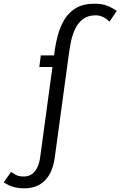

<svg xmlns="http://www.w3.org/2000/svg" viewBox="-175 -790 652 1040"><path d="M337 -770Q378 -770 405.5 -759Q433 -748 457 -731L418 -672Q402 -689 383 -698Q364 -707 343 -707Q303 -707 276.5 -688Q250 -669 234 -637Q218 -605 210 -567Q202 -529 197 -490L122 61Q110 147 67.5 188.5Q25 230 -43 230Q-70 230 -90 225.5Q-110 221 -125.5 214Q-141 207 -155 198L-115 141Q-102 150 -92.5 155.5Q-83 161 -72 163.5Q-61 166 -45 166Q-23 166 -5 155Q13 144 26 119Q39 94 44 52L109 -427H38L46 -490H118Q124 -544 137 -594Q150 -644 174 -684Q198 -724 237.5 -747Q277 -770 337 -770Z"/></svg>

Font: Rosario
Style: Italic
Weight: 400
Italic angle: -8.05°
Designer: Hector Gatti
Foundry: Omnibus Type
Version: Version 1.201